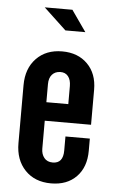

<svg xmlns="http://www.w3.org/2000/svg" viewBox="-53 -772 481 816"><g transform="rotate(5 187.0 -363.5)"><path d="M196 8Q264 8 304 -33Q344 -74 344 -144V-196H240V-136Q240 -81 195.5 -81Q171.5 -81 159 -96.8Q146.5 -112.5 146.5 -136V-255H344V-404.5Q344 -473 303.2 -514Q262.5 -555 195 -555Q126.5 -555 85 -512Q43.5 -469 43.5 -397.5V-150.5Q43.5 -79 85 -35.5Q126.5 8 196 8ZM146.5 -334V-411Q146.5 -437.5 159.5 -452Q172.5 -466.5 194.5 -467Q216 -467.5 228 -452.5Q240 -437.5 240 -411V-334ZM200.5 -645H285.5L222.5 -735H104.5Z"/></g></svg>

Font: League Gothic SemiExpanded
Style: Regular
Weight: 400
Width: 6
Designer: The League of Moveable Type
Version: Version 1.600; ttfautohint (v1.8.3)